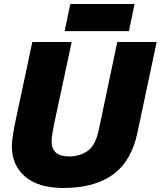

<svg xmlns="http://www.w3.org/2000/svg" viewBox="-20 -920 800 956"><path d="M296 16Q172 16 105.5 -40.5Q39 -97 39 -192Q39 -216 45.5 -255.5Q52 -295 62 -340L141 -711H337L254 -324Q248 -296 242.5 -266Q237 -236 237 -216Q237 -141 324 -141Q377 -141 416.5 -168.5Q456 -196 472 -274L564 -711H760L664 -258Q634 -117 542 -50.5Q450 16 296 16ZM302 -765 330 -900H650L622 -765Z"/></svg>

Font: Geist Black
Style: Italic
Weight: 900
Italic angle: -12°
Designer: Basement.studio, Andrés Briganti, Mateo Zaragoza
Foundry: Basement.studio, Vercel, Andrés Briganti, Guido Ferreyra, Mateo Zaragoza
Version: Version 1.500; ttfautohint (v1.8.4.7-5d5b)